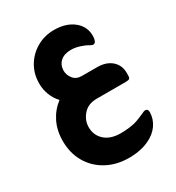

<svg xmlns="http://www.w3.org/2000/svg" viewBox="-175 -504 863 942"><g transform="rotate(-30 256.5 -33.0)"><path d="M464 168Q480 168 480 187Q479 227 456.5 258.5Q434 290 395 308Q347 331 281 331Q210 331 155 301Q100 271 69.5 218Q39 165 39 97Q39 38 62 -8.5Q85 -55 126 -86Q104 -109 92 -140Q80 -171 80 -202Q79 -257 104.5 -301Q130 -345 174.5 -371Q219 -397 274 -397Q342 -397 384.5 -362.5Q427 -328 425 -272Q424 -258 420 -248.5Q416 -239 405 -238Q402 -238 397.5 -240Q393 -242 387 -245Q371 -255 345.5 -263Q320 -271 297 -271Q259 -271 237.5 -252Q216 -233 215 -201Q215 -176 231.5 -154.5Q248 -133 280 -133H366Q417 -133 447.5 -106.5Q478 -80 478 -36V-24Q478 -8 472.5 -4Q467 0 451 0H287Q238 0 210.5 31.5Q183 63 183 102Q183 147 214.5 176Q246 205 302 206Q329 206 349.5 203.5Q370 201 387 197Q401 193 414.5 187.5Q428 182 444 175Q450 172 455 170Q460 168 464 168Z"/></g></svg>

Font: Zain Black
Style: Regular
Weight: 900
Designer: Zain,Boutros
Foundry: Mobile Telecommunications Company (Zain), 2024
Version: Version 1.50; ttfautohint (v1.8.4)